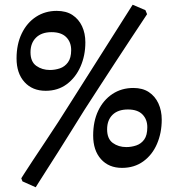

<svg xmlns="http://www.w3.org/2000/svg" viewBox="-20 -698 717 812"><path d="M173 -314Q117 -314 83.5 -351Q50 -388 50 -451Q50 -511 72 -556.5Q94 -602 132.5 -627Q171 -652 220 -652Q260 -652 286.5 -634.5Q313 -617 327 -587Q341 -557 341 -519Q341 -463 320.5 -416.5Q300 -370 262.5 -342Q225 -314 173 -314ZM496 12Q440 12 407 -25Q374 -62 374 -125Q374 -185 395.5 -230Q417 -275 455.5 -300.5Q494 -326 544 -326Q583 -326 609.5 -308.5Q636 -291 650 -260.5Q664 -230 664 -192Q664 -136 644 -89.5Q624 -43 586 -15.5Q548 12 496 12ZM514 -76Q536 -76 556.5 -83Q577 -90 590 -108Q603 -126 603 -160Q603 -193 582.5 -214Q562 -235 521 -235Q479 -235 456 -212.5Q433 -190 433 -151Q433 -111 457 -93.5Q481 -76 514 -76ZM191 -402Q213 -402 233.5 -409Q254 -416 267.5 -434.5Q281 -453 281 -486Q281 -520 260 -541Q239 -562 198 -562Q156 -562 132.5 -539Q109 -516 109 -477Q109 -437 133.5 -419.5Q158 -402 191 -402ZM602 -638Q602 -638 583.5 -610Q565 -582 534.5 -536Q504 -490 468.5 -435.5Q433 -381 398.5 -328Q364 -275 337 -233Q310 -190 281.5 -144Q253 -98 226 -55.5Q199 -13 177.5 20.5Q156 54 143.5 74Q131 94 131 94L75 69L70 56Q70 56 83 35.5Q96 15 118.5 -19Q141 -53 169 -95Q197 -137 226 -181.5Q255 -226 281 -268L541 -678L595 -655Z"/></svg>

Font: Alegreya SemiBold
Style: Italic
Weight: 600
Italic angle: -7°
Designer: Juan Pablo del Peral
Foundry: Huerta Tipografica
Version: Version 2.009